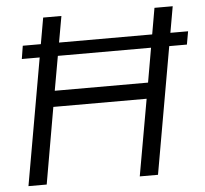

<svg xmlns="http://www.w3.org/2000/svg" viewBox="-51 -764 875 818"><g transform="rotate(-5 386.5 -355.0)"><path d="M38 0 163 -710H241L185 -395H584L639 -710H717L592 0H514L572 -327H173L116 0ZM57 -542 66 -598H773L763 -542Z"/></g></svg>

Font: Livvic
Style: Italic
Weight: 400
Italic angle: -10°
Designer: Jacques Le Bailly, Baron von Fonthausen
Version: Version 1.001; ttfautohint (v1.8.2)